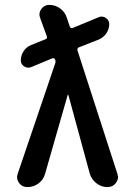

<svg xmlns="http://www.w3.org/2000/svg" viewBox="-20 -760 540 780"><path d="M90.8 0Q69.3 0 57.1 -17.1Q44.9 -34.2 51.8 -53.7L204.1 -502Q207 -509.8 204.1 -517.6Q200.2 -525.4 193.4 -523.4L106.4 -487.3Q91.8 -481.4 78.1 -490.2Q64.5 -499 64.5 -514.6Q64.5 -534.2 75.7 -551.8Q86.9 -569.3 106.4 -577.1L165 -600.6Q173.8 -604.5 169.9 -613.3L142.6 -688.5Q135.7 -707 147.9 -723.6Q160.2 -740.2 179.7 -740.2Q205.1 -740.2 225.1 -725.1Q245.1 -710 252 -686.5L263.7 -651.4Q264.6 -648.4 268.6 -646.5Q272.5 -644.5 275.4 -646.5L381.8 -690.4Q396.5 -696.3 410.2 -687Q423.8 -677.7 423.8 -662.1Q423.8 -642.6 412.6 -625.5Q401.4 -608.4 381.8 -599.6L299.8 -567.4Q293 -564.5 294.9 -554.7L457 -53.7Q463.9 -34.2 451.2 -17.1Q438.5 0 417 0H416Q391.6 0 371.6 -15.6Q351.6 -31.2 344.7 -54.7L257.8 -374Q257.8 -375 255.9 -375Q254.9 -375 254.9 -374L163.1 -53.7Q156.2 -29.3 136.2 -14.6Q116.2 0 90.8 0Z"/></svg>

Font: Rounded Mgen+ 1m medium
Style: Regular
Weight: 500
Designer: [Source Han Sans]
Ryoko NISHIZUKA  (kana & ideographs); Paul D. Hunt (Latin, Greek & Cyrillic); Wenlong ZHANG  (bopomofo
Version: Version 1.059.20150602